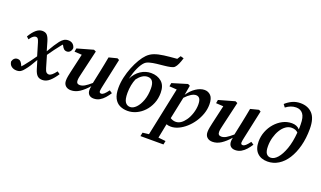

<svg xmlns="http://www.w3.org/2000/svg" viewBox="-104 -1348 3603 2157"><g transform="rotate(20 1697.0 -269.0)"><path d="M-11 -61Q-5 -85 10.5 -99Q26 -113 47 -113Q71 -113 85 -99.5Q99 -86 112 -56L115 -48Q125 -57 137 -72Q193 -141 244 -215L199 -366Q190 -395 181 -406Q172 -417 157 -417Q144 -417 127 -406Q110 -395 87 -361L60 -386Q95 -445 130 -474.5Q165 -504 203 -504Q241 -504 261 -482Q281 -460 295 -412L326 -305Q355 -356 379 -392.5Q403 -429 420 -451Q442 -478 463 -491Q484 -504 514 -504Q546 -504 566.5 -487Q587 -470 594 -441Q592 -415 576.5 -397.5Q561 -380 538 -380Q516 -380 502 -392.5Q488 -405 476 -430L471 -438Q467 -434 462.5 -429Q458 -424 454 -419Q426 -384 397.5 -346Q369 -308 342 -268L384 -125Q394 -91 406 -79.5Q418 -68 436 -68Q468 -68 518 -135L550 -113Q514 -56 474 -20.5Q434 15 388 15Q350 15 327.5 -6.5Q305 -28 290 -78L260 -177Q235 -132 212.5 -97Q190 -62 168 -36Q149 -11 129.5 1.5Q110 14 79 14Q44 14 18.5 -5Q-7 -24 -11 -61Z M1001 14Q966 14 945.5 -5.5Q925 -25 925 -64Q925 -80 931 -108Q880 -50 831 -18Q782 14 729 14Q689 14 665 -8.5Q641 -31 641 -71Q641 -96 646.5 -125Q652 -154 658 -180L709 -403L621 -408L628 -449L819 -503L845 -491L777 -199Q771 -174 767 -154Q763 -134 763 -117Q763 -75 803 -75Q832 -75 861.5 -92.5Q891 -110 935 -148L968 -304Q977 -348 985.5 -391Q994 -434 1002 -478L1100 -503L1123 -491L1050 -152Q1046 -133 1043 -117Q1040 -101 1040 -91Q1040 -67 1062 -67Q1079 -67 1097 -83Q1115 -99 1142 -135L1175 -113Q1154 -80 1128.5 -51Q1103 -22 1071.5 -4Q1040 14 1001 14Z M1406 14Q1354 14 1312.5 -6Q1271 -26 1247 -72Q1223 -118 1223 -195Q1223 -257 1237.5 -321.5Q1252 -386 1276 -446Q1300 -506 1329.5 -555.5Q1359 -605 1389 -635Q1423 -669 1468.5 -686Q1514 -703 1578.5 -711.5Q1643 -720 1733 -727L1759 -768L1798 -757Q1785 -714 1771 -683Q1757 -652 1740 -635Q1727 -622 1694 -615Q1661 -608 1619 -604Q1577 -600 1533.5 -595Q1490 -590 1454.5 -580.5Q1419 -571 1400 -553Q1371 -525 1344.5 -468.5Q1318 -412 1298 -330Q1333 -402 1390.5 -439.5Q1448 -477 1513 -477Q1589 -477 1639 -434.5Q1689 -392 1689 -303Q1689 -234 1665 -176Q1641 -118 1601 -75.5Q1561 -33 1510.5 -9.5Q1460 14 1406 14ZM1419 -37Q1455 -37 1489.5 -72.5Q1524 -108 1546.5 -170Q1569 -232 1569 -313Q1569 -424 1492 -424Q1458 -424 1427.5 -404Q1397 -384 1371 -349Q1356 -315 1347 -270Q1338 -225 1338 -177Q1338 -98 1360 -67.5Q1382 -37 1419 -37Z M2072 -416Q2047 -416 2016 -397.5Q1985 -379 1947 -339L1892 -76Q1923 -56 1956 -56Q1989 -56 2017 -75Q2045 -94 2069 -128Q2096 -165 2113.5 -218.5Q2131 -272 2131 -324Q2131 -372 2116 -394Q2101 -416 2072 -416ZM1924 14Q1894 14 1871 5Q1861 54 1853 96.5Q1845 139 1837 177L1925 186L1916 230H1641L1650 186L1724 177L1845 -401L1756 -407L1763 -448L1944 -503L1969 -491L1949 -376Q1989 -435 2041.5 -469.5Q2094 -504 2143 -504Q2187 -504 2217.5 -472.5Q2248 -441 2248 -367Q2248 -311 2229 -256Q2210 -201 2177.5 -152.5Q2145 -104 2103 -66.5Q2061 -29 2015 -7.5Q1969 14 1924 14Z M2693 14Q2658 14 2637.5 -5.5Q2617 -25 2617 -64Q2617 -80 2623 -108Q2572 -50 2523 -18Q2474 14 2421 14Q2381 14 2357 -8.5Q2333 -31 2333 -71Q2333 -96 2338.5 -125Q2344 -154 2350 -180L2401 -403L2313 -408L2320 -449L2511 -503L2537 -491L2469 -199Q2463 -174 2459 -154Q2455 -134 2455 -117Q2455 -75 2495 -75Q2524 -75 2553.5 -92.5Q2583 -110 2627 -148L2660 -304Q2669 -348 2677.5 -391Q2686 -434 2694 -478L2792 -503L2815 -491L2742 -152Q2738 -133 2735 -117Q2732 -101 2732 -91Q2732 -67 2754 -67Q2771 -67 2789 -83Q2807 -99 2834 -135L2867 -113Q2846 -80 2820.5 -51Q2795 -22 2763.5 -4Q2732 14 2693 14Z M3026 -154Q3026 -93 3045 -67.5Q3064 -42 3097 -42Q3138 -42 3177 -86Q3216 -130 3245.5 -212.5Q3275 -295 3284 -410Q3257 -439 3207 -439Q3169 -439 3136 -415Q3103 -391 3078.5 -350.5Q3054 -310 3040 -259Q3026 -208 3026 -154ZM3077 11Q3000 11 2954.5 -34.5Q2909 -80 2909 -168Q2909 -230 2931.5 -287.5Q2954 -345 2993.5 -390Q3033 -435 3084 -461.5Q3135 -488 3193 -488Q3253 -488 3287 -449Q3288 -463 3288 -477.5Q3288 -492 3288 -507Q3288 -596 3258.5 -633.5Q3229 -671 3177 -671Q3144 -671 3114 -659.5Q3084 -648 3055 -626L3030 -659Q3064 -691 3108.5 -712Q3153 -733 3207 -733Q3296 -733 3349 -677Q3402 -621 3402 -496Q3402 -384 3377.5 -291Q3353 -198 3309.5 -130Q3266 -62 3206.5 -25.5Q3147 11 3077 11Z"/></g></svg>

Font: Source Serif 4 SmText Semibold
Style: Italic
Weight: 600
Italic angle: -12°
Designer: Frank Grießhammer
Foundry: Adobe
Version: Version 4.005;hotconv 1.1.0;makeotfexe 2.6.0